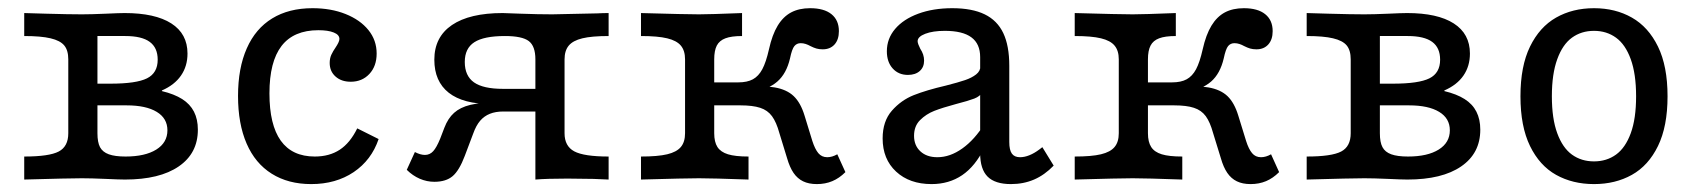

<svg xmlns="http://www.w3.org/2000/svg" viewBox="-20 -447 4236 478"><path d="M150 -115.3V-299.2Q150 -321.8 139.9 -333.9Q129.8 -346 106 -351.6Q82.3 -357.3 40.3 -357.3V-414.5L95.2 -412.9Q151.6 -411.3 183.9 -411.3Q206.5 -411.3 243.5 -412.9Q277.4 -414.5 290.3 -414.5Q366.1 -414.5 406.5 -388.7Q446.8 -362.9 446.8 -313.7Q446.8 -282.3 430.6 -258.9Q414.5 -235.5 383.1 -221.8V-220.2Q413.7 -212.9 433.5 -200.4Q453.2 -187.9 462.9 -169Q472.6 -150 472.6 -124.2Q472.6 -65.3 425 -32.7Q377.4 0 291.1 0Q277.4 0 243.5 -1.6Q206.5 -3.2 183.9 -3.2Q153.2 -3.2 40.3 0V-57.3Q102.4 -57.3 126.2 -69.8Q150 -82.3 150 -115.3ZM396.8 -122.6Q396.8 -152.4 370.2 -168.5Q343.5 -184.7 295.2 -184.7H201.6V-238.7H254.8Q319.4 -238.7 346 -252Q372.6 -265.3 372.6 -298.4Q372.6 -328.2 352.8 -342.7Q333.1 -357.3 291.9 -357.3H211.3L222.6 -365.3V-115.3Q222.6 -92.7 229 -80.6Q235.5 -68.5 250.8 -62.9Q266.1 -57.3 292.7 -57.3Q341.1 -57.3 369 -74.6Q396.8 -91.9 396.8 -122.6Z M572.6 -208.1Q572.6 -277.4 594.4 -326.6Q616.1 -375.8 657.7 -401.2Q699.2 -426.6 758.1 -426.6Q804 -426.6 840.3 -412.1Q876.6 -397.6 897.2 -372.2Q917.7 -346.8 917.7 -313.7Q917.7 -282.3 899.6 -262.9Q881.5 -243.5 853.2 -243.5Q829.8 -243.5 815.3 -256.5Q800.8 -269.4 800.8 -290.3Q800.8 -301.6 804.8 -310.5Q808.9 -319.4 816.1 -329.8Q819.4 -334.7 822.2 -340.3Q825 -346 825 -350Q825 -360.5 810.9 -366.1Q796.8 -371.8 772.6 -371.8Q711.3 -371.8 681 -332.7Q650.8 -293.5 650.8 -214.5Q650.8 -136.3 679 -96.8Q707.3 -57.3 763.7 -57.3Q800 -57.3 825.8 -74.2Q851.6 -91.1 869.4 -127.4L922.6 -100.8Q904.8 -48.4 860.5 -18.5Q816.1 11.3 754.8 11.3Q697.6 11.3 656.5 -14.5Q615.3 -40.3 594 -89.5Q572.6 -138.7 572.6 -208.1Z M1237.1 -357.3Q1184.7 -357.3 1160.9 -341.9Q1137.1 -326.6 1137.1 -292.7Q1137.1 -258.1 1160.1 -241.9Q1183.1 -225.8 1232.3 -225.8H1345.2V-187.9H1203.2Q1133.1 -187.9 1097.2 -216.1Q1061.3 -244.4 1061.3 -298.4Q1061.3 -354.8 1105.2 -384.7Q1149.2 -414.5 1231.5 -414.5Q1254 -413.7 1276.6 -412.9Q1320.2 -411.3 1354.8 -411.3Q1367.7 -411.3 1466.9 -413.7Q1481.5 -414.5 1495.2 -414.5V-357.3Q1453.2 -357.3 1429.8 -351.6Q1406.5 -346 1396 -333.5Q1385.5 -321 1385.5 -299.2V-115.3Q1385.5 -83.1 1409.7 -70.2Q1433.9 -57.3 1495.2 -57.3V0Q1476.6 -0.8 1457.3 -1.6L1392.7 -2.4Q1341.9 -2.4 1312.9 0V-299.2Q1312.9 -332.3 1296.4 -344.8Q1279.8 -357.3 1237.1 -357.3ZM992.7 -24.2 1012.9 -68.5Q1026.6 -61.3 1037.9 -61.3Q1050 -61.3 1058.5 -70.6Q1066.9 -79.8 1075.8 -101.6L1086.3 -129Q1095.2 -152.4 1110.5 -166.1Q1125.8 -179.8 1150.8 -185.9Q1175.8 -191.9 1214.5 -191.9H1334.7V-169.4H1233.1Q1213.7 -169.4 1199.6 -163.7Q1185.5 -158.1 1175.4 -146.4Q1165.3 -134.7 1158.1 -114.5L1137.1 -58.9Q1123.4 -22.6 1106.9 -8.5Q1090.3 5.6 1061.3 5.6Q1042.7 5.6 1025 -2Q1007.3 -9.7 992.7 -24.2Z M1939.5 -53.2 1920.2 -116.1Q1912.9 -142.7 1902 -157.7Q1891.1 -172.6 1872.6 -178.6Q1854 -184.7 1823.4 -184.7H1746.8V-241.9H1817.7Q1840.3 -241.9 1854.4 -249.6Q1868.5 -257.3 1877.8 -274.6Q1887.1 -291.9 1894.4 -324.2Q1902.4 -360.5 1916.1 -383.1Q1929.8 -405.6 1949.6 -416.1Q1969.4 -426.6 1996.8 -426.6Q2031.5 -426.6 2050 -411.7Q2068.5 -396.8 2068.5 -369.4Q2068.5 -348.4 2057.7 -336.3Q2046.8 -324.2 2028.2 -324.2Q2019.4 -324.2 2012.5 -326.2Q2005.6 -328.2 1997.6 -332.3Q1991.9 -335.5 1985.9 -337.5Q1979.8 -339.5 1973.4 -339.5Q1963.7 -339.5 1957.7 -332.3Q1951.6 -325 1946.8 -301.6Q1937.9 -263.7 1915.3 -244Q1892.7 -224.2 1850.8 -216.9L1827.4 -230.6Q1878.2 -234.7 1908.5 -229.4Q1938.7 -224.2 1956 -207.7Q1973.4 -191.1 1983.1 -158.9L2002.4 -96Q2008.9 -75.8 2017.3 -65.7Q2025.8 -55.6 2039.5 -55.6Q2051.6 -55.6 2064.5 -62.9L2084.7 -18.5Q2069.4 -3.2 2052 4Q2034.7 11.3 2013.7 11.3Q1993.5 11.3 1979.4 4.4Q1965.3 -2.4 1955.6 -16.5Q1946 -30.6 1939.5 -53.2ZM1685.5 -115.3V-299.2Q1685.5 -321 1675 -333.5Q1664.5 -346 1641.1 -351.6Q1617.7 -357.3 1575.8 -357.3V-414.5Q1688.7 -411.3 1720.2 -411.3Q1746.8 -411.3 1827.4 -414.5V-357.3Q1800.8 -357.3 1785.9 -351.6Q1771 -346 1764.5 -333.5Q1758.1 -321 1758.1 -299.2V-115.3Q1758.1 -93.5 1766.1 -81Q1774.2 -68.5 1792.3 -62.9Q1810.5 -57.3 1843.5 -57.3V0Q1753.2 -3.2 1720.2 -3.2Q1688.7 -3.2 1575.8 0V-57.3Q1617.7 -57.3 1641.1 -62.9Q1664.5 -68.5 1675 -81Q1685.5 -93.5 1685.5 -115.3Z M2420.2 -65.3V-304.8Q2420.2 -337.9 2398.4 -354Q2376.6 -370.2 2332.3 -370.2Q2302.4 -370.2 2283.5 -362.9Q2264.5 -355.6 2264.5 -344.4Q2264.5 -341.1 2266.5 -335.9Q2268.5 -330.6 2271 -325.8Q2275.8 -318.5 2278.2 -311.3Q2280.6 -304 2280.6 -296Q2280.6 -279.8 2269.8 -270.2Q2258.9 -260.5 2240.3 -260.5Q2216.9 -260.5 2202.4 -276.6Q2187.9 -292.7 2187.9 -319.4Q2187.9 -350.8 2208.5 -375Q2229 -399.2 2266.1 -412.9Q2303.2 -426.6 2350.8 -426.6Q2400 -426.6 2431.5 -411.3Q2462.9 -396 2477.8 -364.5Q2492.7 -333.1 2492.7 -283.1V-93.5Q2492.7 -73.4 2499.2 -64.5Q2505.6 -55.6 2519.4 -55.6Q2530.6 -55.6 2542.7 -60.5Q2554.8 -65.3 2567.7 -75L2575 -80.6L2603.2 -34.7Q2580.6 -11.3 2554.4 0Q2528.2 11.3 2496.8 11.3Q2457.3 11.3 2438.7 -7.3Q2420.2 -25.8 2420.2 -65.3ZM2177.4 -102.4Q2177.4 -145.2 2200.4 -171.4Q2223.4 -197.6 2254.8 -210.1Q2286.3 -222.6 2334.7 -233.9Q2366.1 -241.9 2382.7 -247.6Q2399.2 -253.2 2410.1 -261.7Q2421 -270.2 2421 -283.1L2425.8 -217.7Q2420.2 -207.3 2405.6 -201.6Q2391.1 -196 2359.7 -187.9Q2326.6 -179 2306 -171Q2285.5 -162.9 2270.6 -148Q2255.6 -133.1 2255.6 -108.9Q2255.6 -84.7 2271.4 -70.2Q2287.1 -55.6 2313.7 -55.6Q2345.2 -55.6 2375.8 -77.4Q2406.5 -99.2 2431.5 -139.5L2430.6 -79Q2408.1 -33.1 2375.4 -10.9Q2342.7 11.3 2299.2 11.3Q2244.4 11.3 2210.9 -19.8Q2177.4 -50.8 2177.4 -102.4Z M3019.4 -53.2 3000 -116.1Q2992.7 -142.7 2981.9 -157.7Q2971 -172.6 2952.4 -178.6Q2933.9 -184.7 2903.2 -184.7H2826.6V-241.9H2897.6Q2920.2 -241.9 2934.3 -249.6Q2948.4 -257.3 2957.7 -274.6Q2966.9 -291.9 2974.2 -324.2Q2982.3 -360.5 2996 -383.1Q3009.7 -405.6 3029.4 -416.1Q3049.2 -426.6 3076.6 -426.6Q3111.3 -426.6 3129.8 -411.7Q3148.4 -396.8 3148.4 -369.4Q3148.4 -348.4 3137.5 -336.3Q3126.6 -324.2 3108.1 -324.2Q3099.2 -324.2 3092.3 -326.2Q3085.5 -328.2 3077.4 -332.3Q3071.8 -335.5 3065.7 -337.5Q3059.7 -339.5 3053.2 -339.5Q3043.5 -339.5 3037.5 -332.3Q3031.5 -325 3026.6 -301.6Q3017.7 -263.7 2995.2 -244Q2972.6 -224.2 2930.6 -216.9L2907.3 -230.6Q2958.1 -234.7 2988.3 -229.4Q3018.5 -224.2 3035.9 -207.7Q3053.2 -191.1 3062.9 -158.9L3082.3 -96Q3088.7 -75.8 3097.2 -65.7Q3105.6 -55.6 3119.4 -55.6Q3131.5 -55.6 3144.4 -62.9L3164.5 -18.5Q3149.2 -3.2 3131.9 4Q3114.5 11.3 3093.5 11.3Q3073.4 11.3 3059.3 4.4Q3045.2 -2.4 3035.5 -16.5Q3025.8 -30.6 3019.4 -53.2ZM2765.3 -115.3V-299.2Q2765.3 -321 2754.8 -333.5Q2744.4 -346 2721 -351.6Q2697.6 -357.3 2655.6 -357.3V-414.5Q2768.5 -411.3 2800 -411.3Q2826.6 -411.3 2907.3 -414.5V-357.3Q2880.6 -357.3 2865.7 -351.6Q2850.8 -346 2844.4 -333.5Q2837.9 -321 2837.9 -299.2V-115.3Q2837.9 -93.5 2846 -81Q2854 -68.5 2872.2 -62.9Q2890.3 -57.3 2923.4 -57.3V0Q2833.1 -3.2 2800 -3.2Q2768.5 -3.2 2655.6 0V-57.3Q2697.6 -57.3 2721 -62.9Q2744.4 -68.5 2754.8 -81Q2765.3 -93.5 2765.3 -115.3Z M3342.7 -115.3V-299.2Q3342.7 -321.8 3332.7 -333.9Q3322.6 -346 3298.8 -351.6Q3275 -357.3 3233.1 -357.3V-414.5L3287.9 -412.9Q3344.4 -411.3 3376.6 -411.3Q3399.2 -411.3 3436.3 -412.9Q3470.2 -414.5 3483.1 -414.5Q3558.9 -414.5 3599.2 -388.7Q3639.5 -362.9 3639.5 -313.7Q3639.5 -282.3 3623.4 -258.9Q3607.3 -235.5 3575.8 -221.8V-220.2Q3606.5 -212.9 3626.2 -200.4Q3646 -187.9 3655.6 -169Q3665.3 -150 3665.3 -124.2Q3665.3 -65.3 3617.7 -32.7Q3570.2 0 3483.9 0Q3470.2 0 3436.3 -1.6Q3399.2 -3.2 3376.6 -3.2Q3346 -3.2 3233.1 0V-57.3Q3295.2 -57.3 3319 -69.8Q3342.7 -82.3 3342.7 -115.3ZM3589.5 -122.6Q3589.5 -152.4 3562.9 -168.5Q3536.3 -184.7 3487.9 -184.7H3394.4V-238.7H3447.6Q3512.1 -238.7 3538.7 -252Q3565.3 -265.3 3565.3 -298.4Q3565.3 -328.2 3545.6 -342.7Q3525.8 -357.3 3484.7 -357.3H3404L3415.3 -365.3V-115.3Q3415.3 -92.7 3421.8 -80.6Q3428.2 -68.5 3443.5 -62.9Q3458.9 -57.3 3485.5 -57.3Q3533.9 -57.3 3561.7 -74.6Q3589.5 -91.9 3589.5 -122.6Z M3765.3 -207.3Q3765.3 -282.3 3789.1 -331Q3812.9 -379.8 3854 -403.2Q3895.2 -426.6 3948.4 -426.6Q4001.6 -426.6 4042.7 -403.2Q4083.9 -379.8 4107.7 -331Q4131.5 -282.3 4131.5 -207.3Q4131.5 -132.3 4107.7 -83.5Q4083.9 -34.7 4042.7 -11.7Q4001.6 11.3 3948.4 11.3Q3895.2 11.3 3854 -11.7Q3812.9 -34.7 3789.1 -83.5Q3765.3 -132.3 3765.3 -207.3ZM4053.2 -207.3Q4053.2 -262.9 4039.9 -299.6Q4026.6 -336.3 4003.2 -353.2Q3979.8 -370.2 3948.4 -370.2Q3916.9 -370.2 3893.5 -353.2Q3870.2 -336.3 3856.9 -299.6Q3843.5 -262.9 3843.5 -207.3Q3843.5 -151.6 3856.9 -115.3Q3870.2 -79 3893.5 -62.1Q3916.9 -45.2 3948.4 -45.2Q3979.8 -45.2 4003.2 -62.1Q4026.6 -79 4039.9 -115.3Q4053.2 -151.6 4053.2 -207.3Z"/></svg>

Font: Playfair Micro SmCond SmLight
Style: Regular
Weight: 360
Width: 4
Designer: Claus Eggers Sørensen
Foundry: Claus Eggers Sørensen
Version: Version 2.100;Glyphs 3.2 (3219)